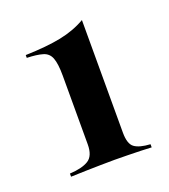

<svg xmlns="http://www.w3.org/2000/svg" viewBox="-77 -756 408 464"><g transform="rotate(-20 126.5 -524.5)"><path d="M29.8 -351.6V-359.7Q61.3 -361.3 77.8 -371.4Q94.4 -381.5 94.4 -411.3V-587.9Q94.4 -618.5 88.7 -633.5Q83.1 -648.4 68.1 -652.8Q53.2 -657.3 27.4 -658.1V-665.3Q82.3 -666.9 118.5 -674.2Q154.8 -681.5 183.9 -698.4V-408.9Q183.9 -379.8 196.4 -370.6Q208.9 -361.3 237.1 -359.7V-351.6Q225.8 -352.4 209.3 -352.8Q192.7 -353.2 175 -353.6Q157.3 -354 141.9 -354Q125 -354 106 -353.6Q87.1 -353.2 67.7 -352.8Q48.4 -352.4 29.8 -351.6Z"/></g></svg>

Font: Playfair 144pt SemiCondensed SemiBold
Style: Regular
Weight: 600
Width: 4
Designer: Claus Eggers Sørensen
Foundry: Claus Eggers Sørensen
Version: Version 2.203